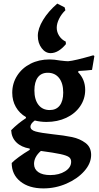

<svg xmlns="http://www.w3.org/2000/svg" viewBox="-20 -804 550 1066"><path d="M417 -410 413 -404Q453 -363 453 -305Q453 -255 425 -214Q397 -173 348 -150Q299 -127 238 -127Q205 -127 173 -135Q149 -117 149 -101Q149 -82 178 -74Q207 -66 270 -59Q337 -52 380 -43Q423 -34 454.5 -10.5Q486 13 486 56Q486 103 448 146Q410 189 349 215.5Q288 242 221 242Q141 242 93 203.5Q45 165 45 101Q57 88 85 67.5Q113 47 145 28V21Q98 13 71 -13.5Q44 -40 42 -81Q78 -118 124 -148V-154Q88 -175 68 -210Q48 -245 48 -289Q48 -341 75 -383.5Q102 -426 149 -450Q196 -474 255 -474Q280 -474 314 -468Q346 -464 358 -464Q395 -467 498 -497L504 -493L491 -416Q458 -412 417 -410ZM331 -290Q331 -342 308 -371Q285 -400 245 -400Q209 -400 190 -374.5Q171 -349 171 -302Q171 -251 193.5 -222Q216 -193 256 -193Q292 -193 311.5 -218Q331 -243 331 -290ZM169 106Q169 135 192.5 151.5Q216 168 259 168Q308 168 341.5 147Q375 126 375 94Q375 77 362.5 68Q350 59 315.5 51.5Q281 44 207 34Q169 67 169 106ZM190 -605Q190 -645 219 -693Q248 -741 298 -784L339 -763L343 -747Q321 -726 308 -699.5Q295 -673 295 -650Q295 -626 308.5 -605Q322 -584 345 -573L346 -559Q304 -509 261 -509Q232 -509 211 -537Q190 -565 190 -605Z"/></svg>

Font: Alegreya
Style: Bold
Weight: 700
Designer: Juan Pablo del Peral
Foundry: Huerta Tipografica
Version: Version 2.008; ttfautohint (v1.8)